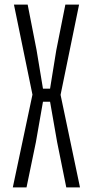

<svg xmlns="http://www.w3.org/2000/svg" viewBox="-20 -820 407 840"><path d="M36 0 122 -406 41 -800H101L140 -601L168 -432H199L226 -599L266 -800H326L245 -405L330 0H270L230 -198L199 -375H168L137 -198L96 0Z"/></svg>

Font: Big Shoulders Text Light
Style: Regular
Weight: 300
Designer: Patric King
Foundry: XO Type Co
Version: Version 1.000; ttfautohint (v1.8.2)